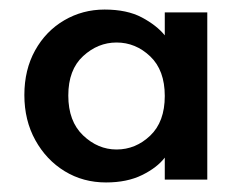

<svg xmlns="http://www.w3.org/2000/svg" viewBox="-20 -729 496 402"><path d="M31 -530Q31 -583 53.5 -623.5Q76 -664 114.5 -686.5Q153 -709 199 -709Q246 -709 277 -692.5Q308 -676 325 -655V-703H414V-353H325V-399Q309 -378 277.5 -362.5Q246 -347 202 -347Q154 -347 115.5 -370.5Q77 -394 54 -435.5Q31 -477 31 -530ZM123 -529Q123 -475 154 -445.5Q185 -416 224 -416Q264 -416 294.5 -445Q325 -474 325 -528Q325 -582 294.5 -611Q264 -640 224 -640Q185 -640 154 -611.5Q123 -583 123 -529Z"/></svg>

Font: Poppins Medium
Style: Regular
Weight: 500
Designer: Ninad Kale (Devanagari), Jonny Pinhorn (Latin)
Version: Version 5.002